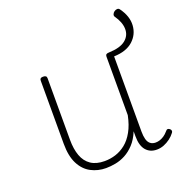

<svg xmlns="http://www.w3.org/2000/svg" viewBox="-130 -818 906 952"><g transform="rotate(-20 323.0 -342.5)"><path d="M270 19Q227 19 191 0Q155 -19 134 -60Q113 -101 113 -166V-499Q113 -507 117 -510.5Q121 -514 130 -514Q140 -514 144.5 -510.5Q149 -507 149 -499V-174Q149 -125 162 -89.5Q175 -54 203 -35Q231 -16 275 -16Q305 -16 333.5 -25Q362 -34 387 -54Q412 -74 431 -108Q450 -142 460 -191V-500Q460 -508 464.5 -511.5Q469 -515 479 -515Q539 -517 567 -540Q595 -563 594 -598.5Q593 -634 566 -672Q562 -678 565 -685.5Q568 -693 575 -698Q582 -703 590 -703.5Q598 -704 603 -697Q638 -649 635 -601.5Q632 -554 596.5 -522Q561 -490 496 -488V-91Q496 -68 500.5 -51Q505 -34 516 -25Q527 -16 544 -16Q555 -16 566 -19.5Q577 -23 588.5 -30.5Q600 -38 611 -51Q616 -58 621.5 -58.5Q627 -59 633 -54Q638 -50 639 -44.5Q640 -39 636 -34Q625 -19 609 -7Q593 5 575 12Q557 19 538 19Q520 19 506 13Q492 7 481.5 -5Q471 -17 465.5 -35.5Q460 -54 460 -79V-106Q444 -67 421 -42.5Q398 -18 372.5 -4.5Q347 9 320.5 14Q294 19 270 19Z"/></g></svg>

Font: Playwrite US Modern Thin
Style: Regular
Weight: 250
Designer: Veronika Burian, José Scaglione
Foundry: TypeTogether
Version: Version 1.003